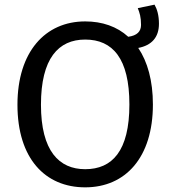

<svg xmlns="http://www.w3.org/2000/svg" viewBox="-20 -793 743 825"><path d="M346 12C519 12 637 -116 637 -344C637 -446 614 -528 574 -587C632 -598 663 -633 663 -691C663 -727 655 -754 644 -773L572 -758C580 -738 586 -720 586 -686C586 -658 569 -640 531 -635C483 -679 419 -701 346 -701C174 -701 55 -570 55 -343C55 -112 174 12 346 12ZM156 -343C156 -542 231 -623 346 -623C464 -623 536 -542 536 -344C536 -144 462 -66 346 -66C234 -66 156 -144 156 -343Z"/></svg>

Font: FiraGO Unicode
Style: Regular
Weight: 400
Designer: bBox Type
Foundry: bBox Type GmbH
Version: Version 1.001;PS 001.001;hotconv 1.0.88;makeotf.lib2.5.64775